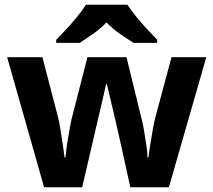

<svg xmlns="http://www.w3.org/2000/svg" viewBox="-20 -786 896 806"><path d="M485 -191Q481 -208 473.5 -241.5Q466 -275 457 -313.5Q448 -352 440 -384.5Q432 -417 429 -432H425Q422 -417 414.5 -384.5Q407 -352 398 -313.5Q389 -275 381 -241Q373 -207 369 -189L325 0H165L10 -546H158L221 -304Q228 -279 233.5 -244Q239 -209 244 -176.5Q249 -144 251 -125H255Q256 -139 259 -162.5Q262 -186 266.5 -211Q271 -236 274.5 -256.5Q278 -277 280 -284L347 -546H511L575 -284Q579 -270 584.5 -239Q590 -208 594.5 -176Q599 -144 599 -125H603Q605 -142 610 -174.5Q615 -207 621.5 -243Q628 -279 635 -304L700 -546H846L689 0H527ZM515 -766Q529 -744 551.5 -716.5Q574 -689 598 -663Q622 -637 640 -619V-606H541Q515 -622 484 -643.5Q453 -665 427 -692Q401 -665 371 -644Q341 -623 315 -606H216V-619Q235 -638 258.5 -663.5Q282 -689 304.5 -716.5Q327 -744 341 -766Z"/></svg>

Font: Noto Sans Telugu
Style: Bold
Weight: 700
Designer: Jelle Bosma - Monotype Design Team
Foundry: Monotype Imaging Inc.
Version: Version 2.005; ttfautohint (v1.8.4.7-5d5b)